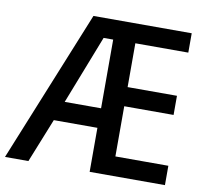

<svg xmlns="http://www.w3.org/2000/svg" viewBox="-80 -802 964 889"><g transform="rotate(10 402.0 -357.0)"><path d="M751 0V-91H502V-327H734V-417H502V-623H751V-714H289L-1 0H109L192 -207H397V0ZM227 -299 353 -622H398V-299Z"/></g></svg>

Font: Noto Sans Devanagari UI SemiCondensed Medium
Style: Regular
Weight: 500
Width: 4
Designer: Jelle Bosma - Monotype Design Team
Foundry: Monotype Imaging Inc.
Version: Version 2.004